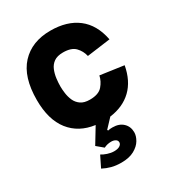

<svg xmlns="http://www.w3.org/2000/svg" viewBox="-179 -614 867 953"><g transform="rotate(-30 254.0 -138.0)"><path d="M164 146Q176 154 195.5 160.5Q215 167 233 167Q254 167 265.5 159.5Q277 152 277 141Q277 130 267 124Q257 118 243 118Q220 118 201 128L164 97L218 8Q128 -4 77.5 -68Q27 -132 27 -245Q27 -377 88.5 -443.5Q150 -510 257 -510Q352 -510 412 -464Q472 -418 490 -326L356 -308Q349 -339 327 -362Q305 -385 257 -385Q224 -385 205 -371.5Q186 -358 177 -336Q168 -314 165 -290Q162 -266 162 -245Q162 -228 165 -205.5Q168 -183 177 -162.5Q186 -142 205 -128.5Q224 -115 257 -115Q307 -115 329 -140.5Q351 -166 357 -196L491 -177Q476 -95 427.5 -48.5Q379 -2 302 8L255 58L259 63Q264 61 271.5 60.5Q279 60 284 60Q322 60 344 81Q366 102 366 135Q366 156 352.5 179Q339 202 310 218Q281 234 236 234Q205 234 180.5 227.5Q156 221 133 209Z"/></g></svg>

Font: Haskoy ExtraBold
Style: Regular
Weight: 800
Designer: Ertekin Erdin
Foundry: Ertekin Erdin
Version: Version 2.000; ttfautohint (v1.8.4.7-5d5b)